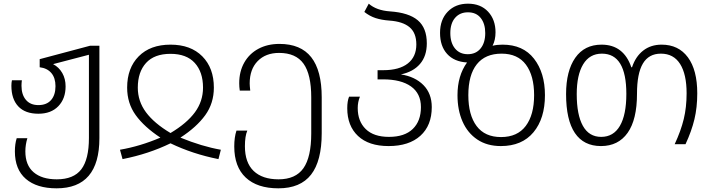

<svg xmlns="http://www.w3.org/2000/svg" viewBox="-20 -785 3875 1045"><path d="M61 39Q61 -2 71 -33H129Q118 3 118 39Q118 114 163 152.5Q208 191 289 191Q381 191 422.5 136.5Q464 82 464 -34V-487L269 -436Q301 -419 319 -387.5Q337 -356 337 -315Q337 -248 297.5 -207Q258 -166 189 -166Q117 -166 79.5 -206Q42 -246 42 -318Q42 -335 45 -348H99Q97 -332 97 -318Q97 -270 121 -241.5Q145 -213 189 -213Q234 -213 258 -240.5Q282 -268 282 -316Q282 -361 259.5 -387.5Q237 -414 196 -419V-463L470 -536H521V-33Q521 240 288 240Q180 240 120.5 188.5Q61 137 61 39Z M633 30Q743 11 853 -36Q765 -94 718.5 -158.5Q672 -223 672 -308Q672 -415 735 -478.5Q798 -542 908 -542Q1018 -542 1081 -478.5Q1144 -415 1144 -308Q1144 -223 1097 -158Q1050 -93 962 -36Q1079 12 1182 30L1169 81Q1028 53 908 -5Q789 53 647 81ZM1085 -308Q1085 -393 1040 -442.5Q995 -492 908 -492Q820 -492 775 -442.5Q730 -393 730 -308Q730 -234 774.5 -174Q819 -114 908 -61Q997 -114 1041 -174Q1085 -234 1085 -308Z M1255 12Q1255 -38 1267 -74H1326Q1313 -44 1313 11Q1313 100 1360.5 145.5Q1408 191 1496 191Q1589 191 1631.5 130.5Q1674 70 1674 -59V-255Q1674 -380 1632 -438.5Q1590 -497 1499 -497Q1426 -497 1382.5 -452.5Q1339 -408 1339 -331Q1339 -319 1342 -292H1285Q1282 -312 1282 -332Q1282 -396 1309.5 -444.5Q1337 -493 1386.5 -519.5Q1436 -546 1501 -546Q1617 -546 1674 -473.5Q1731 -401 1731 -255V-60Q1731 91 1673 165.5Q1615 240 1495 240Q1380 240 1317.5 181.5Q1255 123 1255 12Z M1870 -196Q1870 -235 1880 -259H1939Q1927 -230 1927 -197Q1927 -125 1970.5 -82.5Q2014 -40 2097 -40Q2182 -40 2226.5 -83Q2271 -126 2271 -202Q2271 -276 2217 -314.5Q2163 -353 2065 -353H2035V-403H2066Q2153 -403 2199.5 -439.5Q2246 -476 2246 -543Q2246 -606 2209 -637Q2172 -668 2099 -673Q2057 -676 2024.5 -686.5Q1992 -697 1963 -720L1987 -765Q2029 -728 2103 -723Q2205 -716 2254 -674.5Q2303 -633 2303 -549Q2303 -480 2266 -437Q2229 -394 2162 -380Q2239 -368 2284.5 -322Q2330 -276 2330 -202Q2330 -102 2268 -46Q2206 10 2095 10Q1987 10 1928.5 -45Q1870 -100 1870 -196Z M2470 -267Q2470 -373 2522 -445Q2452 -449 2413.5 -491.5Q2375 -534 2375 -606Q2375 -678 2417 -721.5Q2459 -765 2527 -765Q2596 -765 2636.5 -721.5Q2677 -678 2677 -609Q2677 -568 2661 -536Q2685 -542 2715 -542Q2827 -542 2886.5 -465.5Q2946 -389 2946 -267Q2946 -140 2883.5 -65Q2821 10 2706 10Q2631 10 2578 -25.5Q2525 -61 2497.5 -123.5Q2470 -186 2470 -267ZM2621 -605Q2621 -656 2596.5 -687Q2572 -718 2527 -718Q2483 -718 2457 -688Q2431 -658 2431 -605Q2431 -552 2456.5 -521Q2482 -490 2526 -490Q2570 -490 2595.5 -521Q2621 -552 2621 -605ZM2887 -267Q2887 -373 2842.5 -433Q2798 -493 2710 -493Q2621 -493 2575 -435Q2529 -377 2529 -267Q2529 -159 2574 -99Q2619 -39 2707 -39Q2796 -39 2841.5 -99.5Q2887 -160 2887 -267Z M3061 -273Q3061 -399 3111 -470.5Q3161 -542 3254 -542Q3315 -542 3355.5 -510.5Q3396 -479 3416 -419H3420Q3439 -477 3480.5 -509.5Q3522 -542 3581 -542Q3673 -542 3724 -473Q3775 -404 3775 -277Q3775 -200 3759.5 -135.5Q3744 -71 3711 0H3652Q3686 -73 3701.5 -137Q3717 -201 3717 -277Q3717 -381 3681.5 -437Q3646 -493 3577 -493Q3511 -493 3479 -439Q3447 -385 3447 -275Q3447 -134 3396 -62Q3345 10 3251 10Q3157 10 3109 -61Q3061 -132 3061 -273ZM3389 -274Q3389 -493 3256 -493Q3189 -493 3154 -435Q3119 -377 3119 -273Q3119 -160 3152.5 -100Q3186 -40 3252 -40Q3319 -40 3354 -100Q3389 -160 3389 -274Z"/></svg>

Font: Noto Sans Georgian Light
Style: Regular
Weight: 300
Designer: Monotype Design team
Foundry: Monotype Imaging Inc.
Version: Version 1.000